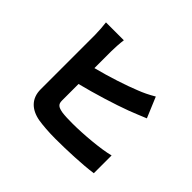

<svg xmlns="http://www.w3.org/2000/svg" viewBox="-176 -1058 1351 1351"><g transform="rotate(45 500.0 -382.5)"><path d="M361 -798H183C187 -771 191 -712 191 -681C191 -614 191 -265 191 -140C191 -50 246 4 338 21C382 28 443 33 511 33C622 33 774 27 873 13V-164C791 -142 625 -128 521 -128C479 -128 444 -129 415 -133C372 -141 353 -151 353 -190V-355C485 -388 639 -436 735 -472C770 -485 820 -506 864 -524L800 -677C754 -650 718 -633 679 -618C598 -585 470 -543 353 -513V-681C353 -710 356 -764 361 -798Z"/></g></svg>

Font: Noto Sans CJK HK Black
Style: Regular
Weight: 900
Designer: Ryoko NISHIZUKA 西塚涼子 (kana, bopomofo & ideographs); Paul D. Hunt (Latin, Greek & Cyrillic); Sandoll Communications 산돌커뮤니
Foundry: Adobe
Version: Version 2.004;hotconv 1.0.118;makeotfexe 2.5.65603